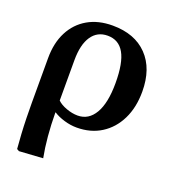

<svg xmlns="http://www.w3.org/2000/svg" viewBox="-136 -630 864 958"><g transform="rotate(20 296.0 -151.5)"><path d="M73 223 61 216Q58 182 55.5 140Q53 98 52 55Q51 12 51 -25V-263Q51 -344 81.5 -403Q112 -462 167.5 -494Q223 -526 299 -526Q417 -526 483.5 -457Q550 -388 550 -266Q550 -182 519 -119Q488 -56 432.5 -21Q377 14 303 14Q270 14 236.5 4Q203 -6 180 -21H178Q179 112 199 215ZM287 -44Q345 -44 377.5 -99.5Q410 -155 410 -261Q410 -368 381 -419Q352 -470 293 -470Q238 -470 208 -425.5Q178 -381 178 -298V-84Q195 -67 226.5 -55.5Q258 -44 287 -44Z"/></g></svg>

Font: Literata 36pt SemiBold
Style: Regular
Weight: 600
Designer: Latin by Veronika Burian and Jose Scaglione. Greek by Irene Vlachou. Cyrillic by Vera Evstafieva.
Foundry: TypeTogether
Version: Version 3.002